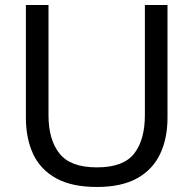

<svg xmlns="http://www.w3.org/2000/svg" viewBox="-20 -733 770 764"><path d="M365.5 11Q266 11 203.5 -23.5Q141 -58 112 -120Q83 -182 83 -265V-713H173V-274Q173 -177 216.8 -122Q260.5 -67 365.5 -67Q471 -67 513.8 -121.8Q556.5 -176.5 556.5 -275V-713H646.5V-265Q646.5 -182 617 -120Q587.5 -58 525.5 -23.5Q463.5 11 365.5 11Z"/></svg>

Font: Commissioner
Style: Regular
Weight: 400
Designer: Kostas Bartsokas
Foundry: Kostas Bartsokas
Version: Version 1.000; ttfautohint (v1.8.3)